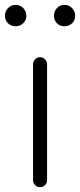

<svg xmlns="http://www.w3.org/2000/svg" viewBox="-35 -768 328 788"><path d="M100.6 -29.3V-503.9Q100.6 -515.6 108.9 -524.4Q117.2 -533.2 129.4 -533.2Q141.6 -533.2 149.9 -524.4Q158.2 -515.6 158.2 -503.9V-29.3Q158.2 -16.6 149.9 -8.3Q141.6 0 129.4 0Q117.2 0 108.9 -8.3Q100.6 -16.6 100.6 -29.3ZM29.3 -660.2Q10.7 -660.2 -2 -672.4Q-14.6 -684.6 -14.6 -703.1Q-14.6 -721.7 -2 -734.9Q10.7 -748 29.3 -748Q47.9 -748 60.5 -734.9Q73.2 -721.7 73.2 -703.1Q73.2 -685.5 60.5 -672.9Q47.9 -660.2 29.3 -660.2ZM186.5 -703.1Q186.5 -721.7 198.7 -734.9Q210.9 -748 229.5 -748Q248 -748 260.7 -734.9Q273.4 -721.7 273.4 -703.1Q273.4 -684.6 260.7 -672.4Q248 -660.2 229.5 -660.2Q210.9 -660.2 198.7 -672.4Q186.5 -684.6 186.5 -703.1Z"/></svg>

Font: Gen Jyuu Gothic P Light
Style: Regular
Weight: 200
Designer: [Source Han Sans]
Ryoko NISHIZUKA  (kana & ideographs); Paul D. Hunt (Latin, Greek & Cyrillic); Wenlong ZHANG  (bopomofo
Version: Version 1.002.20150607